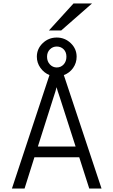

<svg xmlns="http://www.w3.org/2000/svg" viewBox="-20 -1090 656 1110"><path d="M438 -181H179L122 0H49L266 -656Q234 -669 213.5 -698Q193 -727 193 -762Q193 -808 227 -840.5Q261 -873 308 -873Q355 -873 389 -840.5Q423 -808 423 -762Q423 -726 402.5 -697Q382 -668 349 -656L567 0H496ZM252 -762Q252 -735 268.5 -717.5Q285 -700 308 -700Q332 -700 348 -717.5Q364 -735 364 -762Q364 -789 348 -805Q332 -821 308 -821Q285 -821 268.5 -804.5Q252 -788 252 -762ZM417 -243 327 -523Q309 -576 307 -586Q303 -567 288 -523L199 -243ZM405 -1070H512L334 -914H263Z"/></svg>

Font: Overpass Mono Light
Style: Regular
Weight: 300
Monospace: yes
Designer: Delve Withrington, Dave Bailey
Foundry: Delve Fonts
Version: Version 1.000;DELV;Overpass